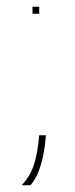

<svg xmlns="http://www.w3.org/2000/svg" viewBox="-20 -474 224 572"><path d="M95.8 -62 96.8 -71H116.8L115.8 -60C110.8 -5 97.8 45 73.8 74L70.8 78H44.8L57.8 62C79.8 35 90.8 -9 95.8 -62ZM76.8 -444V-454H96.8V-444V-443V-433H76.8V-443Z"/></svg>

Font: Nordica Plus
Style: NordicaClassicUltraLightExt
Weight: 300
Version: Version 1.01